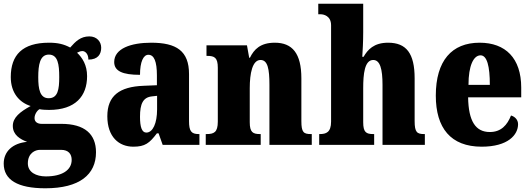

<svg xmlns="http://www.w3.org/2000/svg" viewBox="-33 -780 2860 1034"><path d="M211 234C396 234 484 160 484 40C484 -58 423 -113 297 -113H191C171 -113 153 -122 153 -144C153 -165 168 -186 180 -192C191 -189 219 -188 231 -188C373 -188 436 -262 436 -370C436 -429 411 -469 382 -496C389 -499 398 -505 411 -505C423 -505 443 -493 443 -459C495 -459 512 -489 512 -523C512 -555 489 -584 448 -584C401 -584 374 -557 345 -524C311 -542 279 -550 231 -550C88 -550 25 -484 25 -365C25 -279 72 -228 132 -209C75 -178 36 -147 36 -102C36 -53 76 -30 113 -16C36 -9 -13 35 -13 101C-13 188 61 234 211 234ZM229 -251C182 -251 173 -300 173 -364C173 -431 182 -486 230 -486C279 -486 286 -433 286 -365C286 -299 279 -251 229 -251ZM214 170C162 170 117 148 117 100C117 44 157 27 182 27H296C336 27 353 50 353 81C353 137 300 170 214 170Z M685 10C748 10 772 -9 812 -62H821L843 0H1041V-58H1037C997 -58 985 -74 985 -128V-381C985 -506 917 -550 781 -550C673 -550 582 -519 582 -446C582 -397 627 -377 721 -377C721 -447 739 -485 766 -485C797 -485 812 -449 812 -374V-321L740 -318C610 -313 545 -264 545 -154C545 -42 608 10 685 10ZM755 -66C731 -66 721 -96 721 -151C721 -221 737 -256 786 -261L813 -264V-191C813 -116 790 -66 755 -66Z M1075 0H1371V-58H1368C1329 -58 1312 -67 1312 -122V-305C1312 -384 1326 -457 1370 -457C1409 -457 1418 -408 1418 -323V0H1646V-58H1642C1602 -58 1590 -67 1590 -128V-358C1590 -493 1541 -550 1447 -550C1369 -550 1335 -514 1313 -469H1309L1297 -536H1079V-479H1083C1122 -479 1140 -470 1140 -415V-125C1140 -67 1119 -58 1079 -58H1075Z M1686 0H1982V-58H1978C1939 -58 1923 -67 1923 -122V-305C1923 -380 1930 -457 1977 -457C2014 -457 2027 -408 2027 -323V0H2255V-58H2252C2213 -58 2200 -67 2200 -128V-358C2200 -493 2155 -550 2057 -550C1980 -550 1947 -512 1925 -474H1918C1920 -504 1923 -555 1923 -606V-760H1681V-703H1695C1708 -703 1750 -696 1750 -644V-125C1750 -67 1723 -58 1689 -58H1686Z M2561 10C2703 10 2757 -54 2757 -111C2757 -135 2740 -152 2719 -158C2699 -107 2666 -69 2605 -69C2529 -69 2490 -126 2488 -256H2774V-308C2774 -467 2689 -550 2550 -550C2400 -550 2314 -453 2314 -265C2314 -91 2394 10 2561 10ZM2605 -323H2490C2490 -426 2517 -482 2555 -482C2590 -482 2605 -423 2605 -323Z"/></svg>

Font: Noto Serif Ethiopic Condensed Black
Style: Regular
Weight: 900
Width: 3
Designer: Monotype Design Team
Foundry: Monotype Imaging Inc.
Version: Version 2.102